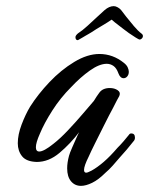

<svg xmlns="http://www.w3.org/2000/svg" viewBox="-20 -597 486 626"><path d="M244 9Q224 9 211.5 -6Q199 -21 199 -48Q199 -67 205 -89Q207 -97 215.5 -116.5Q224 -136 233 -156Q236 -161 238 -166Q209 -128 174 -98.5Q139 -69 100 -69Q66 -70 52 -87.5Q38 -105 38 -130Q38 -158 50.5 -191Q63 -224 78 -249Q104 -290 141.5 -329.5Q179 -369 222 -395Q265 -421 304 -421Q348 -421 384 -392Q393 -385 396.5 -377Q400 -369 400 -363Q400 -354 395 -348Q390 -342 383 -342Q372 -342 366 -358Q360 -375 350 -382Q340 -389 328 -389Q304 -389 273 -367Q242 -345 212 -313Q177 -278 150.5 -236.5Q124 -195 110 -161Q97 -132 97 -117Q97 -103 108 -103Q123 -103 154 -128Q176 -145 201.5 -172Q227 -199 250 -226Q273 -253 286 -268Q291 -276 295.5 -283Q300 -290 304 -295Q315 -310 338 -310Q353 -310 363.5 -303Q374 -296 369 -284Q366 -279 361 -269.5Q356 -260 349 -246Q336 -222 320 -190Q304 -158 290 -130Q276 -102 269 -86Q254 -56 254 -43Q254 -34 261 -34Q264 -34 268.5 -36Q273 -38 279 -41Q297 -51 318 -69Q339 -87 363 -115Q374 -126 383 -136.5Q392 -147 400 -157Q403 -162 408 -162Q420 -162 420 -148Q420 -141 415 -136Q404 -122 393 -109Q382 -96 370 -83Q359 -70 347.5 -57Q336 -44 323 -33Q301 -11 280.5 -1Q260 9 244 9ZM234 -466Q226 -466 226 -476Q226 -481 234 -488Q248 -497 265 -512.5Q282 -528 297.5 -542.5Q313 -557 321 -564Q336 -577 351 -577Q357 -577 364 -573Q371 -569 375 -564Q380 -557 391.5 -542.5Q403 -528 416.5 -512Q430 -496 442 -487Q446 -484 446 -479Q446 -475 442.5 -471.5Q439 -468 435 -468Q433 -468 422.5 -474.5Q412 -481 400.5 -489Q389 -497 383 -502Q377 -507 365.5 -515.5Q354 -524 344 -533Q331 -524 316.5 -515.5Q302 -507 294 -502Q276 -490 268.5 -486Q261 -482 258 -480Q255 -478 250.5 -475.5Q246 -473 234 -466Z"/></svg>

Font: Birthstone Bounce Medium
Style: Regular
Weight: 500
Designer: Robert E. Leuschke
Foundry: Rob Leuschke
Version: Version 1.010; ttfautohint (v1.8.3)